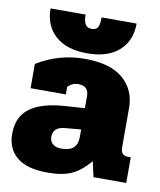

<svg xmlns="http://www.w3.org/2000/svg" viewBox="-80 -747 689 826"><g transform="rotate(10 265.0 -334.0)"><path d="M74 -683H227Q227 -656 235 -641.5Q243 -627 262 -627Q284 -627 290.5 -640.5Q297 -654 297 -683H450Q450 -608 401 -564Q352 -520 262 -520Q172 -520 123 -564Q74 -608 74 -683ZM5 -123Q5 -198 55.5 -235.5Q106 -273 206 -280L294 -286V-339Q294 -383 248 -383Q222 -383 203 -363V-330H49V-436Q144 -495 258 -495Q369 -495 425 -447Q481 -399 481 -319V-147Q481 -112 513 -112H525V0H382L367 -67Q329 -22 289 -3.5Q249 15 183 15Q94 15 49.5 -21.5Q5 -58 5 -123ZM294 -159V-193L227 -187Q173 -183 173 -140Q173 -120 186.5 -108.5Q200 -97 225 -97Q294 -97 294 -159Z"/></g></svg>

Font: Pridi
Style: Bold
Weight: 700
Designer: Katatrad Team
Foundry: CadsonDemak
Version: Version 1.001